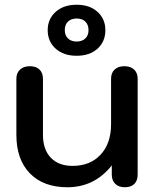

<svg xmlns="http://www.w3.org/2000/svg" viewBox="-20 -779 654 809"><path d="M49 -211V-447Q49 -472 64.5 -486Q80 -500 106 -500Q132 -500 146.5 -486Q161 -472 161 -447V-211Q161 -149 194 -114.5Q227 -80 286 -80Q360 -80 404 -127.5Q448 -175 448 -256V-447Q448 -472 463 -486Q478 -500 504 -500Q530 -500 545 -486Q560 -472 560 -447V-43Q560 -18 546 -4Q532 10 506 10Q480 10 465.5 -4.5Q451 -19 451 -43V-82Q378 10 264 10Q163 10 106 -48.5Q49 -107 49 -211ZM181 -652Q181 -699 214.5 -729Q248 -759 303 -759Q358 -759 391 -729Q424 -699 424 -652Q424 -604 391 -574Q358 -544 303 -544Q248 -544 214.5 -574Q181 -604 181 -652ZM353 -652Q353 -675 339.5 -688Q326 -701 303 -701Q280 -701 266.5 -688Q253 -675 253 -652Q253 -630 266.5 -617Q280 -604 303 -604Q326 -604 339.5 -617Q353 -630 353 -652Z"/></svg>

Font: Kodchasan SemiBold
Style: Regular
Weight: 600
Version: Version 1.000; ttfautohint (v1.6)